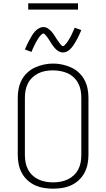

<svg xmlns="http://www.w3.org/2000/svg" viewBox="-20 -1129 640 1157"><path d="M300 8Q272 8 244.5 3.5Q217 -1 191.5 -12.5Q166 -24 145 -43.5Q124 -63 111 -87.5Q98 -112 92.5 -139.5Q87 -167 87 -195V-540Q87 -568 92.5 -595.5Q98 -623 111 -647.5Q124 -672 145 -691.5Q166 -711 191.5 -722.5Q217 -734 244.5 -740Q272 -746 300 -746Q328 -746 355.5 -740Q383 -734 408.5 -722.5Q434 -711 455 -691.5Q476 -672 489 -647.5Q502 -623 507.5 -595.5Q513 -568 513 -540V-195Q513 -167 507.5 -139.5Q502 -112 489 -87.5Q476 -63 455 -43.5Q434 -24 408.5 -12.5Q383 -1 355.5 3.5Q328 8 300 8ZM300 -30Q322 -30 344.5 -34Q367 -38 387.5 -47.5Q408 -57 424.5 -72.5Q441 -88 451.5 -108Q462 -128 466 -150.5Q470 -173 470 -195V-540Q470 -563 466 -585Q462 -607 451.5 -627Q441 -647 424 -663Q407 -679 386.5 -688Q366 -697 343 -701Q320 -705 298 -705Q275 -705 253 -701Q231 -697 211 -687Q191 -677 174.5 -661.5Q158 -646 148 -626Q138 -606 134 -584Q130 -562 130 -540V-195Q130 -173 134 -150.5Q138 -128 148.5 -108Q159 -88 175.5 -72.5Q192 -57 212.5 -47.5Q233 -38 255.5 -34Q278 -30 300 -30ZM359 -813Q352 -813 345 -815Q338 -817 332 -820.5Q326 -824 320.5 -829Q315 -834 310.5 -839Q306 -844 301.5 -850Q297 -856 293 -861.5Q289 -867 285.5 -873.5Q282 -880 277.5 -886.5Q273 -893 269 -899Q265 -905 261 -910Q257 -915 251.5 -921Q246 -927 241 -927Q237 -927 234 -924.5Q231 -922 228.5 -919.5Q226 -917 222 -912.5Q218 -908 216.5 -906Q215 -904 213.5 -901.5Q212 -899 210 -896.5Q208 -894 206.5 -891Q205 -888 203 -885Q201 -882 199 -878.5Q197 -875 195 -871Q193 -867 191 -863Q189 -859 187 -855Q185 -851 183 -846.5Q181 -842 178.5 -837Q176 -832 174 -827Q172 -822 170 -816L130 -831Q134 -840 138 -849Q142 -858 145.5 -865.5Q149 -873 153 -880Q157 -887 160.5 -893.5Q164 -900 167.5 -906Q171 -912 174 -917Q177 -922 180.5 -927Q184 -932 189.5 -938Q195 -944 200 -948.5Q205 -953 212 -957Q219 -961 226 -963.5Q233 -966 241 -966Q248 -966 255 -964Q262 -962 268 -958Q274 -954 279.5 -949.5Q285 -945 289.5 -940Q294 -935 298.5 -929Q303 -923 307 -917Q311 -911 314.5 -905Q318 -899 322.5 -892.5Q327 -886 331 -880Q335 -874 339 -869Q343 -864 348.5 -857.5Q354 -851 359 -851Q363 -851 366 -853.5Q369 -856 371.5 -859Q374 -862 378 -866Q382 -870 383.5 -872.5Q385 -875 386.5 -877Q388 -879 390 -882Q392 -885 393.5 -888Q395 -891 397 -894Q399 -897 401 -900.5Q403 -904 405 -907.5Q407 -911 409 -915Q411 -919 413 -923.5Q415 -928 417 -932.5Q419 -937 421.5 -942Q424 -947 426 -952Q428 -957 430 -962L470 -948Q466 -938 462 -929.5Q458 -921 454.5 -913Q451 -905 447 -898Q443 -891 439.5 -884.5Q436 -878 432.5 -872.5Q429 -867 426 -862Q423 -857 419.5 -852Q416 -847 410.5 -841Q405 -835 400 -830Q395 -825 388 -821Q381 -817 374 -815Q367 -813 359 -813ZM450 -1071H150V-1109H450Z"/></svg>

Font: Iosevka Curly XLtEx
Style: Regular
Weight: 200
Width: 7
Monospace: yes
Designer: Belleve Invis
Foundry: Belleve Invis
Version: Version 11.1.0; ttfautohint (v1.8.3)